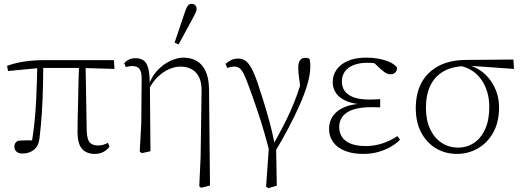

<svg xmlns="http://www.w3.org/2000/svg" viewBox="-20 -791 2723 1003"><path d="M97 11Q76 11 65.5 0.5Q55 -10 55 -23Q55 -35 59 -42Q63 -49 72 -55Q86 -57 101 -57.5Q116 -58 133 -58Q150 -58 169 -57L143 -30Q150 -70 155 -109Q160 -148 163.5 -188.5Q167 -229 169 -271Q171 -313 172.5 -359Q174 -405 175 -456H206Q206 -405 205 -360.5Q204 -316 202.5 -276Q201 -236 198.5 -200Q196 -164 193 -131Q190 -98 186 -66Q181 -27 156.5 -8Q132 11 97 11ZM22 -420 17 -447Q44 -457 73.5 -463.5Q103 -470 138.5 -473.5Q174 -477 218 -477H575L578 -431L409 -436H189ZM475 13Q432 13 408.5 -13.5Q385 -40 385 -102Q385 -138 386 -179Q387 -220 388 -265.5Q389 -311 390 -359Q391 -407 393 -456H427L433 -107Q435 -61 449.5 -46Q464 -31 492 -31Q509 -31 521 -35Q533 -39 544 -45L552 -25Q541 -9 521.5 2Q502 13 475 13Z M710 1 718 -147 720 -379Q720 -416 708.5 -431Q697 -446 671 -446Q662 -446 653.5 -444.5Q645 -443 637 -441L629 -461Q638 -472 652.5 -479.5Q667 -487 689 -487Q712 -487 728.5 -476.5Q745 -466 753.5 -438Q762 -410 762 -359L763 -356L766 -1L721 9ZM1021 182 1028 30 1033 -313Q1034 -358 1020.5 -386.5Q1007 -415 982 -429Q957 -443 923 -443Q893 -443 862.5 -429.5Q832 -416 804.5 -389.5Q777 -363 757 -324L748 -340H755Q770 -389 801.5 -422.5Q833 -456 870 -473Q907 -490 939 -490Q976 -490 1006 -473.5Q1036 -457 1053.5 -420.5Q1071 -384 1072 -324L1077 178L1031 190ZM892 -568 946 -728Q953 -750 961 -760.5Q969 -771 981 -771Q992 -771 999.5 -764Q1007 -757 1007 -746Q1007 -736 1003 -727Q999 -718 989 -699L913 -559Z M1370 184 1387 -55 1389 6Q1361 -103 1333.5 -186.5Q1306 -270 1281 -337Q1265 -382 1253.5 -404.5Q1242 -427 1231 -435Q1220 -443 1203 -443Q1194 -443 1184.5 -441Q1175 -439 1167 -436L1158 -457Q1171 -469 1187 -477Q1203 -485 1224 -485Q1245 -485 1261 -474.5Q1277 -464 1292.5 -436.5Q1308 -409 1326 -357Q1339 -318 1354 -270.5Q1369 -223 1385 -165.5Q1401 -108 1415 -39L1422 -38L1426 179L1382 192ZM1419 -2 1403 -27Q1431 -78 1453.5 -121Q1476 -164 1494.5 -204.5Q1513 -245 1529 -288.5Q1545 -332 1559 -384L1553 -303Q1548 -344 1544.5 -368Q1541 -392 1539.5 -408Q1538 -424 1538 -437Q1538 -465 1548 -477Q1558 -489 1575 -489Q1584 -489 1589.5 -487Q1595 -485 1598 -481Q1600 -472 1600.5 -462.5Q1601 -453 1601 -442Q1601 -403 1586 -351.5Q1571 -300 1545 -241.5Q1519 -183 1486.5 -121.5Q1454 -60 1419 -2Z M1876 13Q1822 13 1782 -3Q1742 -19 1720.5 -48.5Q1699 -78 1699 -118Q1699 -156 1719.5 -185.5Q1740 -215 1781 -232Q1822 -249 1883 -250V-245Q1828 -247 1791 -262.5Q1754 -278 1736 -303.5Q1718 -329 1718 -362Q1718 -397 1737.5 -426Q1757 -455 1796.5 -472.5Q1836 -490 1894 -490Q1927 -490 1957 -484.5Q1987 -479 2012 -468.5Q2037 -458 2053 -440Q2056 -424 2046 -413.5Q2036 -403 2021 -403Q2011 -403 2003.5 -406Q1996 -409 1988 -414.5Q1980 -420 1970 -429L1925 -471L1975 -467L1981 -452Q1957 -458 1939.5 -460.5Q1922 -463 1899 -463Q1856 -463 1826 -450.5Q1796 -438 1781 -416.5Q1766 -395 1766 -365Q1766 -337 1780.5 -316Q1795 -295 1826.5 -283Q1858 -271 1910 -271Q1922 -271 1935 -271.5Q1948 -272 1966 -273V-230Q1948 -231 1938 -231Q1928 -231 1919 -231Q1873 -231 1840.5 -223Q1808 -215 1788.5 -200.5Q1769 -186 1760.5 -167.5Q1752 -149 1752 -128Q1752 -96 1768 -73.5Q1784 -51 1815 -39.5Q1846 -28 1891 -28Q1936 -28 1978 -42Q2020 -56 2056 -80L2070 -61Q2049 -40 2020 -23.5Q1991 -7 1955.5 3Q1920 13 1876 13Z M2368 13Q2306 13 2257.5 -16Q2209 -45 2180.5 -98.5Q2152 -152 2152 -226Q2152 -303 2182 -359Q2212 -415 2271.5 -446.5Q2331 -478 2418 -478L2662 -480L2665 -431L2425 -448L2414 -446Q2344 -445 2297.5 -418.5Q2251 -392 2228 -343.5Q2205 -295 2205 -228Q2205 -163 2227 -116.5Q2249 -70 2287 -45Q2325 -20 2373 -20Q2419 -20 2456 -44.5Q2493 -69 2514.5 -116.5Q2536 -164 2536 -233Q2536 -275 2525 -311.5Q2514 -348 2493.5 -376.5Q2473 -405 2443.5 -423.5Q2414 -442 2378 -448L2386 -458Q2430 -455 2467 -436Q2504 -417 2530.5 -386Q2557 -355 2572 -315.5Q2587 -276 2587 -230Q2587 -152 2556 -97.5Q2525 -43 2475 -15Q2425 13 2368 13Z"/></svg>

Font: Source Serif 4 18pt Light
Style: Regular
Weight: 300
Designer: Frank Grießhammer
Foundry: Adobe Systems Incorporated
Version: Version 4.004;hotconv 1.0.116;makeotfexe 2.5.65601